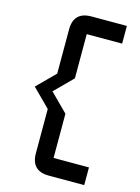

<svg xmlns="http://www.w3.org/2000/svg" viewBox="-130 -854 748 1024"><g transform="rotate(15 244.0 -341.5)"><path d="M244.1 -781.2H439.5V-683.6H244.1V-439.5L146.5 -341.8L244.1 -244.1V0H439.5V97.7H244.1Q146.5 97.7 146.5 0V-244.1L48.8 -341.8L146.5 -439.5V-683.6Q146.5 -781.2 244.1 -781.2Z"/></g></svg>

Font: BabelStone Runic Berhtwald
Style: Regular
Weight: 400
Designer: Andrew West
Foundry: BabelStone
Version: Version 7.004;November 9, 2023